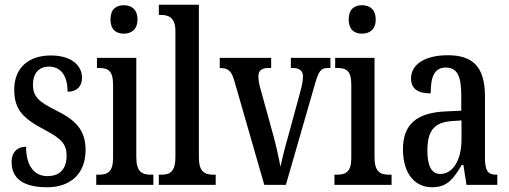

<svg xmlns="http://www.w3.org/2000/svg" viewBox="-20 -780 2148 810"><path d="M178 10C282 10 341 -51 341 -147C341 -233 298 -274 215 -315C144 -351 119 -371 119 -424C119 -469 143 -499 186 -499C235 -499 265 -463 265 -393C305 -393 326 -416 326 -452C326 -502 284 -546 194 -546C102 -546 40 -495 40 -402C40 -316 79 -279 171 -231C238 -195 261 -172 261 -124C261 -70 235 -37 180 -37C120 -37 90 -87 90 -161C58 -161 29 -143 29 -96C29 -26 80 10 178 10Z M502 -638C534 -638 560 -655 560 -698C560 -741 534 -758 502 -758C470 -758 446 -741 446 -698C446 -655 470 -638 502 -638ZM386 0H627V-43H617C579 -43 555 -55 555 -117V-536H389V-493H400C436 -493 457 -481 457 -423V-113C457 -54 433 -43 396 -43H386Z M650 0H890V-43H881C843 -43 819 -55 819 -117V-760H650V-717H660C688 -717 720 -708 720 -650V-117C720 -55 697 -43 660 -43H650Z M968 -441 1095 0H1186L1306 -416C1323 -477 1332 -493 1361 -493H1374V-536H1207V-493H1217C1244 -493 1258 -480 1258 -459C1258 -437 1254 -418 1245 -386L1196 -206C1180 -152 1169 -103 1163 -77C1157 -111 1144 -171 1130 -220L1079 -405C1074 -422 1070 -440 1070 -458C1070 -479 1081 -493 1111 -493H1124V-536H907V-493C941 -493 956 -483 968 -441Z M1507 -638C1539 -638 1565 -655 1565 -698C1565 -741 1539 -758 1507 -758C1475 -758 1451 -741 1451 -698C1451 -655 1475 -638 1507 -638ZM1391 0H1632V-43H1622C1584 -43 1560 -55 1560 -117V-536H1394V-493H1405C1441 -493 1462 -481 1462 -423V-113C1462 -54 1438 -43 1401 -43H1391Z M1803 10C1869 10 1894 -28 1928 -84H1935L1948 0H2078V-43H2075C2038 -43 2026 -59 2026 -115V-373C2026 -500 1973 -547 1869 -547C1777 -547 1714 -511 1714 -449C1714 -407 1741 -386 1797 -386C1797 -452 1810 -495 1861 -495C1915 -495 1926 -448 1926 -373V-313L1861 -310C1740 -305 1680 -257 1680 -151C1680 -41 1735 10 1803 10ZM1837 -46C1799 -46 1783 -84 1783 -145C1783 -223 1808 -264 1885 -269L1927 -272V-191C1927 -107 1892 -46 1837 -46Z"/></svg>

Font: Noto Serif Sinhala ExtraCondensed Medium
Style: Regular
Weight: 500
Width: 2
Designer: Jelle Bosma - Monotype Design Team
Foundry: Monotype Imaging Inc.
Version: Version 2.007